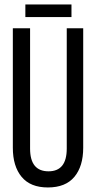

<svg xmlns="http://www.w3.org/2000/svg" viewBox="-20 -826 427 854"><path d="M92.8 -806.2H297.9V-750H92.8ZM350.1 -700.2V-168.9Q350.1 -86.4 310.8 -39.3Q271.5 7.8 192.9 7.8Q115.2 7.8 76.2 -39.3Q37.1 -86.4 37.1 -168.9V-700.2H113.8V-165Q113.8 -64 195.8 -64Q276.9 -64 276.9 -165V-700.2Z"/></svg>

Font: Bebas Neue Regular
Style: Regular
Weight: 400
Designer: Ryoichi Tsunekawa
Foundry: Ryoichi Tsunekawa
Version: Version 001.003